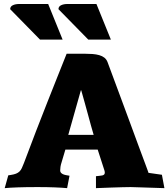

<svg xmlns="http://www.w3.org/2000/svg" viewBox="-20 -950 855 975"><path d="M31.7 -903.3Q31.7 -917 44.9 -923.3Q58.1 -929.7 77.1 -929.7H224.6L297.9 -749H183.1ZM276.9 -903.3Q276.9 -917 290 -923.3Q303.2 -929.7 322.3 -929.7H469.7L543 -749H428.2ZM643.6 0Q627 0 602.8 0.7Q578.6 1.5 545.9 2.4L467.3 5.4V-55.2Q476.6 -56.6 484.9 -57.1Q493.2 -57.6 499.3 -59.1Q505.4 -60.5 508.8 -63.7Q512.2 -66.9 512.2 -73.7Q512.2 -76.2 511.7 -78.6Q511.2 -81.1 510.3 -84.5L476.1 -190.4H312L292.5 -125Q288.6 -113.3 287.1 -103Q285.6 -92.8 285.6 -84.5Q285.6 -77.1 289.6 -72.8Q293.5 -68.4 299.8 -65.4Q306.2 -62.5 314.7 -60.8Q323.2 -59.1 333 -57.6L320.8 5.4Q293.9 2.9 256.8 1.5Q219.7 0 170.9 0Q111.8 0 70.3 1.5Q28.8 2.9 3.9 5.4L22 -59.6L34.7 -61.5Q50.8 -64 61.3 -68.1Q71.8 -72.3 78.9 -79.1Q85.9 -85.9 90.8 -96.4Q95.7 -106.9 101.6 -122.1Q133.8 -208 162.8 -283.4Q191.9 -358.9 218.8 -426.8Q245.6 -494.6 270.3 -556.6Q294.9 -618.7 318.4 -677.2H407.7Q430.2 -677.2 449.5 -675.8Q468.8 -674.3 484.1 -669.9Q499.5 -665.5 510 -657.2Q520.5 -648.9 525.9 -635.3Q563.5 -534.2 592.3 -456.5Q621.1 -378.9 642.6 -320.6Q664.1 -262.2 679.2 -221.2Q694.3 -180.2 704.6 -152.8Q714.8 -125.5 720.7 -109.6Q726.6 -93.8 729.5 -85.7Q732.4 -77.6 733.2 -75.2Q733.9 -72.8 733.9 -72.3L802.2 -62.5L814.9 5.4Q735.8 2.9 693.6 1.5Q651.4 0 643.6 0ZM390.6 -491.2 326.7 -265.1H455.6Q449.7 -284.7 442.1 -312Q434.6 -339.4 426.3 -370.1Q418 -400.9 409.2 -432.1Q400.4 -463.4 392.6 -491.2Z"/></svg>

Font: Tienne Black
Style: Regular
Weight: 900
Designer: vernon adams
Foundry: vernon adams
Version: Version 001.001